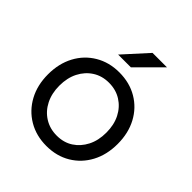

<svg xmlns="http://www.w3.org/2000/svg" viewBox="-195 -829 970 970"><g transform="rotate(45 290.0 -344.0)"><path d="M291 12Q218 12 161.5 -21.5Q105 -55 73 -114Q41 -173 41 -250Q41 -327 72.5 -386Q104 -445 160.5 -478.5Q217 -512 289 -512Q363 -512 419.5 -478.5Q476 -445 507.5 -386Q539 -327 539 -250Q539 -173 507.5 -114Q476 -55 420 -21.5Q364 12 291 12ZM291 -62Q341 -62 378 -86Q415 -110 436.5 -152Q458 -194 458 -250Q458 -306 436.5 -348Q415 -390 377 -414Q339 -438 289 -438Q240 -438 202.5 -414Q165 -390 143.5 -348Q122 -306 122 -250Q122 -195 143.5 -152.5Q165 -110 203.5 -86Q242 -62 291 -62ZM221 -571 338 -700H441L312 -571Z"/></g></svg>

Font: Figtree
Style: Regular
Weight: 400
Designer: Erik Kennedy
Foundry: Erik Kennedy
Version: Version 2.002